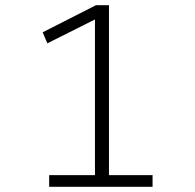

<svg xmlns="http://www.w3.org/2000/svg" viewBox="-20 -720 750 740"><path d="M400 -45H568V0H169.5V-45H346V-645L162.5 -553L144.5 -595.5L350 -700H400Z"/></svg>

Font: League Mono UltraLight
Style: Regular
Weight: 200
Width: 6
Designer: Tyler Finck
Foundry: The League of Moveable Type / Tyler Finck
Version: Version 2.210